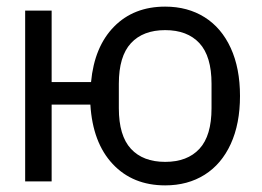

<svg xmlns="http://www.w3.org/2000/svg" viewBox="-20 -548 790 580"><path d="M253 -232H136V0H56V-516H136V-300H255Q265 -407 324.5 -467.5Q384 -528 479 -528Q547 -528 598 -496Q649 -464 677 -403Q705 -342 705 -258Q705 -174 677 -113Q649 -52 598 -20Q547 12 479 12Q381 12 320.5 -52.5Q260 -117 253 -232ZM619 -221V-295Q619 -378 582.5 -417.5Q546 -457 479 -457Q412 -457 375.5 -417.5Q339 -378 339 -295V-221Q339 -138 375.5 -98.5Q412 -59 479 -59Q546 -59 582.5 -98.5Q619 -138 619 -221Z"/></svg>

Font: iA Writer Quattro V
Style: Regular
Weight: 400
Designer: Mike Abbink, Paul van der Laan, Pieter van Rosmalen, Oliver Reichenstein
Foundry: Information Architects Inc.
Version: Version 2.000